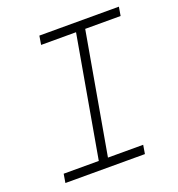

<svg xmlns="http://www.w3.org/2000/svg" viewBox="-126 -798 839 903"><g transform="rotate(-20 293.0 -346.5)"><path d="M48.3 0 55.7 -43.9H231.4L337.9 -649.4H163.1L170.4 -693.4H568.4L561 -649.4H383.8L277.3 -43.9H453.6L446.3 0Z"/></g></svg>

Font: CaskaydiaCove NFP ExtraLight
Style: Italic
Weight: 200
Italic angle: -10°
Designer: Aaron Bell
Foundry: Saja Typeworks
Version: Version 2111.001; VTT 6.35;Nerd Fonts 3.1.1